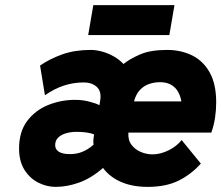

<svg xmlns="http://www.w3.org/2000/svg" viewBox="-20 -718 864 750"><path d="M197.5 12Q162.5 12 129.8 -4.5Q97 -21 75.8 -54.2Q54.5 -87.5 54.5 -138Q54.5 -203.5 86.2 -245.5Q118 -287.5 168.2 -307.8Q218.5 -328 273.5 -328Q302 -328 329 -321Q356 -314 368.5 -307L371.5 -326Q377 -361.5 357.8 -378.8Q338.5 -396 307.5 -396Q268 -396 231 -384.2Q194 -372.5 155.5 -346L136.5 -462Q175 -488.5 223.8 -505.8Q272.5 -523 334.5 -523Q355.5 -523 379 -516.5Q402.5 -510 424.2 -497.8Q446 -485.5 462.5 -468Q486 -487.5 526.8 -505.2Q567.5 -523 632.5 -523Q686.5 -523 730 -501.8Q773.5 -480.5 799 -435.2Q824.5 -390 824.5 -318Q824.5 -287.5 820 -257.8Q815.5 -228 805.5 -200H481.5Q479.5 -171 493.8 -152.2Q508 -133.5 530.5 -124.2Q553 -115 575.5 -115Q607 -115 639 -131Q671 -147 689.5 -171L764.5 -79Q726.5 -36.5 677.2 -12.2Q628 12 557.5 12Q496 12 451.8 -7.8Q407.5 -27.5 382.5 -62Q336 -21.5 289 -4.8Q242 12 197.5 12ZM253.5 -116Q280.5 -116 303 -125.5Q325.5 -135 345.5 -153Q344 -163 345 -174.2Q346 -185.5 347.5 -193Q334 -198.5 315.5 -200.8Q297 -203 279.5 -203Q257 -203 238 -197.5Q219 -192 207.2 -180.5Q195.5 -169 195.5 -151Q195.5 -134.5 210 -125.2Q224.5 -116 253.5 -116ZM503.5 -322H688.5Q684.5 -345.5 674 -362.2Q663.5 -379 646.2 -388Q629 -397 605.5 -397Q583 -397 562.5 -390Q542 -383 526.5 -366.5Q511 -350 503.5 -322ZM324.5 -581 344.5 -698H661.5L641.5 -581Z"/></svg>

Font: Overpass Black
Style: Italic
Weight: 900
Italic angle: -10°
Designer: Delve Withrington, Dave Bailey, Thomas Jockin
Foundry: Delve Fonts LLC
Version: Version 4.000